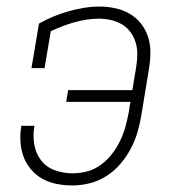

<svg xmlns="http://www.w3.org/2000/svg" viewBox="-20 -558 540 586"><path d="M201 8Q177 8 153.5 3.5Q130 -1 110 -12Q90 -23 75 -40.5Q60 -58 52 -79.5Q44 -101 42.5 -125.5Q41 -150 45 -173Q45 -173 45 -173.5Q45 -174 45 -174H85Q85 -174 85 -174Q85 -174 85 -174Q80 -146 84.5 -118Q89 -90 105 -69Q121 -48 147 -38.5Q173 -29 201 -29Q224 -29 246.5 -35Q269 -41 288.5 -55.5Q308 -70 322.5 -89Q337 -108 347 -129Q357 -150 363 -172Q369 -194 373 -216L378 -247H182L188 -283H384L396 -356Q399 -375 399 -394Q399 -413 393.5 -430Q388 -447 377.5 -461Q367 -475 351.5 -484Q336 -493 318 -497Q300 -501 281 -501Q263 -501 244 -498Q225 -495 207 -490Q189 -485 171 -478Q153 -471 135 -463L116 -350H76L99 -486Q120 -498 143 -507.5Q166 -517 189 -523.5Q212 -530 236 -534Q260 -538 283 -538Q307 -538 331 -533Q355 -528 375 -516.5Q395 -505 409.5 -487Q424 -469 431.5 -446.5Q439 -424 439 -399.5Q439 -375 435 -350L412 -210Q408 -184 400.5 -157.5Q393 -131 380 -106Q367 -81 348.5 -59Q330 -37 306 -21.5Q282 -6 255 1Q228 8 201 8Z"/></svg>

Font: Iosevka Slab Extralight
Style: Italic
Weight: 200
Italic angle: -9°
Monospace: yes
Designer: Belleve Invis
Foundry: Belleve Invis
Version: Version 11.1.1; ttfautohint (v1.8.3)